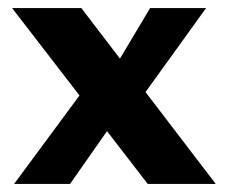

<svg xmlns="http://www.w3.org/2000/svg" viewBox="-20 -457 566 477"><path d="M270 -298 353 -437H492L319 -197ZM516 0H347L10 -437H182ZM252 -140 154 0H15L188 -234Z"/></svg>

Font: Reem Kufi
Style: Regular
Weight: 400
Designer: Khaled Hosny
Version: Version 1.6